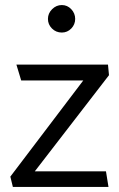

<svg xmlns="http://www.w3.org/2000/svg" viewBox="-20 -741 473 761"><path d="M64 -422H310L21 -41L31 0H410L400 -62H118L412 -443L408 -485H45ZM278 -666Q278 -688 262.5 -704.5Q247 -721 225 -721Q203 -721 186.5 -704.5Q170 -688 170 -666Q170 -644 186 -628Q202 -612 225 -612Q247 -612 262.5 -628Q278 -644 278 -666Z"/></svg>

Font: Catamaran
Style: Regular
Weight: 400
Designer: Pria Ravichandran
Version: Version 1.000;PS 001.000;hotconv 1.0.70;makeotf.lib2.5.58329